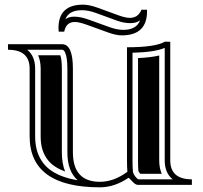

<svg xmlns="http://www.w3.org/2000/svg" viewBox="-20 -801 881 832"><path d="M616.9 -758.8Q617.2 -755.6 617.2 -752.4Q617.2 -647.7 507.6 -647.7Q483.4 -647.7 447.5 -660.6L356.9 -693.4Q322.5 -705.8 304.2 -705.8Q266.4 -705.8 258.3 -663.8H234.4Q233.4 -671.9 233.4 -679.2Q233.4 -780.8 339.8 -780.8Q366.9 -780.8 403.8 -767.3L494.1 -734.4Q523.7 -723.6 543 -723.6Q578.4 -723.6 593 -758.8ZM587.2 -713.1Q571 -700.7 545.2 -700.7Q516.6 -700.7 485.8 -711.9L395.5 -744.9Q362.5 -756.8 335.2 -756.8Q278.3 -756.8 263.2 -717.5Q277.3 -728.8 302 -728.8Q329.1 -728.8 365 -715.8L455.6 -683.1Q487.5 -671.6 514.4 -671.6Q571.5 -671.6 587.2 -713.1ZM728.3 -23.9Q693.8 -51.5 693.8 -106V-593.5Q649.9 -574.7 554.2 -572.5V-106Q554.2 -78.6 555.9 -58.6Q556.9 -46.1 570.6 -31.2Q575.7 -25.6 578.9 -23.9ZM97.9 -585.4Q132.3 -557.9 132.3 -503.4V-210.9Q132.3 -180.7 138.4 -155.4Q144.5 -130.1 158.2 -107.7Q171.9 -85.2 193.1 -68.2Q214.4 -51.3 245.5 -38.8Q276.6 -26.4 316.7 -20Q272 -58.6 272 -141.1V-503.4Q272 -553 261.7 -574.5Q256.8 -585.4 249 -585.4ZM717.8 -106Q717.8 -23.9 811.5 -23.9V0H577.1Q566.7 0 552.9 -15.3Q539.1 -30.5 536.6 -30.5Q476.3 10.7 413.1 10.7Q108.4 10.7 108.4 -210.9V-503.4Q108.4 -585.4 14.6 -585.4V-609.4H249Q295.9 -609.4 295.9 -503.4V-141.1Q295.9 -13.2 413.1 -13.2Q473.4 -13.2 532 -56.6Q530.3 -77.6 530.3 -106V-596.2Q653.3 -596.2 694.3 -620.4L717.8 -620.1ZM680.9 -47.9H587.9Q580.1 -56.9 579.6 -60.5Q578.1 -79.6 578.1 -106V-549.3Q633.1 -551.8 669.9 -560.5V-106Q669.9 -73.2 680.9 -47.9ZM145.3 -561.5H241.2Q248 -543 248 -503.4V-141.1Q248 -93.5 262 -58.1L254.4 -61Q226.6 -72 208 -86.9Q190.2 -101.3 178.7 -120.1Q167 -139.4 161.6 -160.9Q156.2 -183.6 156.2 -210.9V-503.4Q156.2 -536.1 145.3 -561.5Z"/></svg>

Font: itsadzokeS01
Style: Regular
Weight: 600
Width: 6
Version: Version 0.46